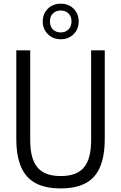

<svg xmlns="http://www.w3.org/2000/svg" viewBox="-20 -1013 657 1042"><path d="M309.5 9.5Q226 9.5 172.8 -19.2Q119.5 -48 94 -107.8Q68.5 -167.5 68.5 -260.5V-740H144V-251Q144 -151.5 183.2 -104.5Q222.5 -57.5 309.5 -57.5Q397 -57.5 435.8 -104.5Q474.5 -151.5 474.5 -251V-740H548.5V-260.5Q548.5 -167.5 523.5 -107.8Q498.5 -48 445.5 -19.2Q392.5 9.5 309.5 9.5ZM309.5 -800Q267.5 -800 239.8 -827.5Q212 -855 212 -896.5Q212 -938.5 239.8 -965.8Q267.5 -993 309.5 -993Q352 -993 379.5 -965.8Q407 -938.5 407 -896.5Q407 -855 379.5 -827.5Q352 -800 309.5 -800ZM309.5 -837Q335 -837 351.5 -853Q368 -869 368 -896.5Q368 -924.5 351.5 -940.2Q335 -956 309.5 -956Q284 -956 267.5 -940.2Q251 -924.5 251 -896.5Q251 -869 267.5 -853Q284 -837 309.5 -837Z"/></svg>

Font: Encode Sans SC Condensed
Style: Regular
Weight: 400
Width: 3
Designer: Multiple Designers
Foundry: Impallari Type
Version: Version 3.002